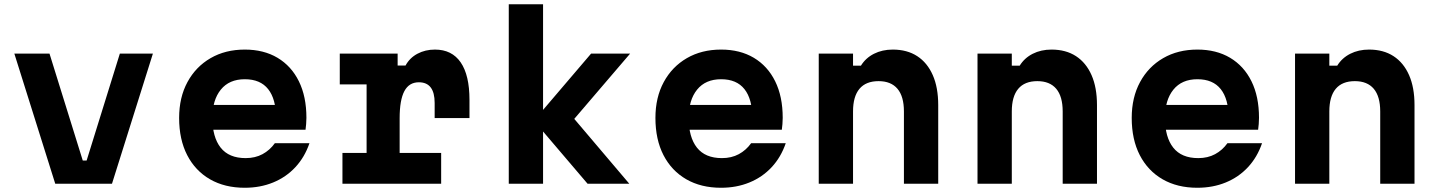

<svg xmlns="http://www.w3.org/2000/svg" viewBox="-20 -868 6790 907"><path d="M47.7 -614.9H213.8L371 -109.6H389.2L546.2 -614.9H702.3L509 0H241Z M957.3 -372.4H1333.5L1283.9 -310.9Q1283.9 -400.1 1246.8 -446.9Q1209.8 -493.7 1136.5 -493.7Q1062.9 -493.7 1023.1 -444.6Q983.3 -395.6 983.3 -310.9Q983.3 -220.1 1022.3 -170.6Q1061.4 -121.1 1140.5 -121.1Q1185.4 -121.1 1220 -139.7Q1254.5 -158.3 1278.3 -191.4H1441.8Q1419.3 -125.5 1375.4 -78.3Q1331.4 -31 1270.3 -6Q1209.3 19 1136.1 19Q1041.6 19 972 -21.1Q902.4 -61.3 864.3 -135.1Q826.2 -209 826.2 -310.9Q826.2 -407.9 865.6 -480.4Q904.9 -552.9 974.7 -593.3Q1044.6 -633.8 1136.5 -633.8Q1225.7 -633.8 1291 -595Q1356.3 -556.1 1391.9 -484Q1427.5 -411.9 1427.5 -311.5Q1427.5 -296.7 1426.2 -281.8Q1425 -266.8 1423.3 -255.1H957.3Z M1585.1 -614.9H1858.4V-558.5H1895.8Q1915.1 -594.4 1951.9 -614.1Q1988.8 -633.8 2034.7 -633.8Q2114.7 -633.8 2156.3 -573.3Q2197.8 -512.7 2197.8 -396.2V-310.3H2033.3V-381.7Q2033.3 -479.3 1958.6 -479.3Q1912.5 -479.3 1890.2 -437.5Q1867.9 -395.7 1867.9 -309.6V-145.6H2064V0H1597.7V-145.6H1711.8V-469.3H1585.1Z M2755.7 0 2501.9 -297.9 2772.4 -614.9H2956.8L2692.8 -306.4L2952.8 0ZM2383.4 0V-848H2545.4V0Z M3207.3 -372.4H3583.5L3533.9 -310.9Q3533.9 -400.1 3496.8 -446.9Q3459.8 -493.7 3386.5 -493.7Q3312.9 -493.7 3273.1 -444.6Q3233.3 -395.6 3233.3 -310.9Q3233.3 -220.1 3272.3 -170.6Q3311.4 -121.1 3390.5 -121.1Q3435.4 -121.1 3470 -139.7Q3504.5 -158.3 3528.3 -191.4H3691.8Q3669.3 -125.5 3625.4 -78.3Q3581.4 -31 3520.3 -6Q3459.3 19 3386.1 19Q3291.6 19 3222 -21.1Q3152.4 -61.3 3114.3 -135.1Q3076.2 -209 3076.2 -310.9Q3076.2 -407.9 3115.6 -480.4Q3154.9 -552.9 3224.7 -593.3Q3294.6 -633.8 3386.5 -633.8Q3475.7 -633.8 3541 -595Q3606.3 -556.1 3641.9 -484Q3677.5 -411.9 3677.5 -311.5Q3677.5 -296.7 3676.2 -281.8Q3675 -266.8 3673.3 -255.1H3207.3Z M3847.7 0V-614.9H4009.7V-557.9H4047.1Q4069.2 -593.9 4108.4 -613.9Q4147.7 -633.8 4197.4 -633.8Q4265.2 -633.8 4313 -602.7Q4360.7 -571.6 4386.4 -513.1Q4412.1 -454.7 4412.1 -371.5V0H4250.1V-341.5Q4250.1 -412.4 4219.6 -448.6Q4189.1 -484.7 4130.3 -484.7Q4070.6 -484.7 4040.2 -448.6Q4009.7 -412.4 4009.7 -341.5V0Z M4597.7 0V-614.9H4759.7V-557.9H4797.1Q4819.2 -593.9 4858.4 -613.9Q4897.7 -633.8 4947.4 -633.8Q5015.2 -633.8 5063 -602.7Q5110.7 -571.6 5136.4 -513.1Q5162.1 -454.7 5162.1 -371.5V0H5000.1V-341.5Q5000.1 -412.4 4969.6 -448.6Q4939.1 -484.7 4880.3 -484.7Q4820.6 -484.7 4790.2 -448.6Q4759.7 -412.4 4759.7 -341.5V0Z M5457.3 -372.4H5833.5L5783.9 -310.9Q5783.9 -400.1 5746.8 -446.9Q5709.8 -493.7 5636.5 -493.7Q5562.9 -493.7 5523.1 -444.6Q5483.3 -395.6 5483.3 -310.9Q5483.3 -220.1 5522.3 -170.6Q5561.4 -121.1 5640.5 -121.1Q5685.4 -121.1 5720 -139.7Q5754.5 -158.3 5778.3 -191.4H5941.8Q5919.3 -125.5 5875.4 -78.3Q5831.4 -31 5770.3 -6Q5709.3 19 5636.1 19Q5541.6 19 5472 -21.1Q5402.4 -61.3 5364.3 -135.1Q5326.2 -209 5326.2 -310.9Q5326.2 -407.9 5365.6 -480.4Q5404.9 -552.9 5474.7 -593.3Q5544.6 -633.8 5636.5 -633.8Q5725.7 -633.8 5791 -595Q5856.3 -556.1 5891.9 -484Q5927.5 -411.9 5927.5 -311.5Q5927.5 -296.7 5926.2 -281.8Q5925 -266.8 5923.3 -255.1H5457.3Z M6097.7 0V-614.9H6259.7V-557.9H6297.1Q6319.2 -593.9 6358.4 -613.9Q6397.7 -633.8 6447.4 -633.8Q6515.2 -633.8 6563 -602.7Q6610.7 -571.6 6636.4 -513.1Q6662.1 -454.7 6662.1 -371.5V0H6500.1V-341.5Q6500.1 -412.4 6469.6 -448.6Q6439.1 -484.7 6380.3 -484.7Q6320.6 -484.7 6290.2 -448.6Q6259.7 -412.4 6259.7 -341.5V0Z"/></svg>

Font: Martian Mono SemiExpanded
Style: Regular
Weight: 400
Width: 6
Monospace: yes
Designer: Roman Shamin
Foundry: Evil Martians
Version: Version 1.000